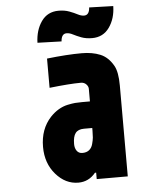

<svg xmlns="http://www.w3.org/2000/svg" viewBox="-61 -966 789 1026"><g transform="rotate(-5 333.5 -453.0)"><path d="M324.2 -790.4Q296.2 -790.4 293.6 -749.3L164.7 -753.3Q166.7 -821 199.5 -867.5Q232.4 -914.1 291.7 -914.1Q324.2 -914.1 349.3 -904.6Q374.3 -895.2 392.3 -885.7Q410.2 -876.3 425.8 -876.3Q453.8 -876.3 456.4 -917.3L585.3 -913.4Q584 -846.4 550.8 -799.5Q517.6 -752.6 458.3 -752.6Q425.8 -752.6 400.7 -762Q375.7 -771.5 357.7 -780.9Q339.8 -790.4 324.2 -790.4ZM416.7 -274.1H372.4Q340.5 -274.1 326.5 -255.5Q312.5 -237 312.5 -197.3Q312.5 -175.1 322.9 -160.5Q333.3 -145.8 352.9 -145.8Q375 -145.8 389 -156.9Q403 -168 408.5 -188.5Q414.1 -209 415.4 -223.3Q416.7 -237.6 416.7 -259.1ZM395.8 -677.1Q451.8 -677.1 494.1 -659.8Q536.5 -642.6 563.8 -594.4Q583.3 -559.9 583.3 -487.6V0H416.7V-34.5H410.2Q373.7 10.4 317.7 10.4Q248.7 10.4 197.3 -48.8Q145.8 -108.1 145.8 -196Q145.8 -291.7 203.1 -353.5Q224 -375.7 247.7 -389.6Q271.5 -403.6 296.5 -408.9Q321.6 -414.1 336.9 -415.4Q352.2 -416.7 373.7 -416.7H416.7V-484.4Q416.7 -497.4 405.6 -508.8Q394.5 -520.2 377 -520.2Q317.1 -520.2 208.3 -507.8V-664.7Q315.8 -677.1 395.8 -677.1Z"/></g></svg>

Font: Monoid
Style: Bold
Weight: 700
Width: 4
Designer: Andreas Larsen (@larsenwork)
Version: Version 0.61